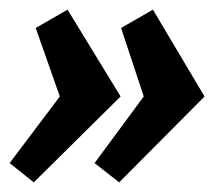

<svg xmlns="http://www.w3.org/2000/svg" viewBox="-39 -435 455 398"><path d="M31 -57 -19 -97 85 -235 35 -377 101 -415 211 -235ZM208 -57 157 -97 259 -235 212 -377 278 -415 385 -235Z"/></svg>

Font: Manuale ExtraBold
Style: Italic
Weight: 800
Italic angle: -11°
Designer: Eduardo Tunni / Pablo Cosgaya
Foundry: Eduardo Tunni / Pablo Cosgaya
Version: Version 1.002